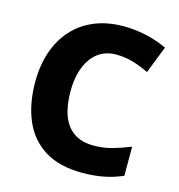

<svg xmlns="http://www.w3.org/2000/svg" viewBox="-108 -819 862 925"><g transform="rotate(15 322.5 -357.0)"><path d="M396 -583Q357 -583 326 -567Q295 -551 273.5 -521Q252 -491 240.5 -449.5Q229 -408 229 -355Q229 -283 248 -233Q267 -183 306 -157Q345 -131 404 -131Q452 -131 496.5 -143.5Q541 -156 585 -174V-29Q540 -9 491 0.5Q442 10 385 10Q270 10 196.5 -36Q123 -82 88 -164.5Q53 -247 53 -356Q53 -436 75.5 -503.5Q98 -571 142 -620.5Q186 -670 250.5 -697Q315 -724 398 -724Q450 -724 505 -712.5Q560 -701 614 -676L561 -540Q521 -559 481 -571Q441 -583 396 -583Z"/></g></svg>

Font: Noto Sans Hebrew Thin ExtraBold
Style: Regular
Weight: 800
Version: Version 3.001